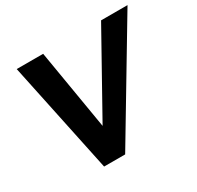

<svg xmlns="http://www.w3.org/2000/svg" viewBox="-147 -849 1044 1019"><g transform="rotate(-30 375.0 -340.0)"><path d="M71 -680H233L315 -191L588 -680H750L343 0H214Z"/></g></svg>

Font: Teachers
Style: Bold Italic
Weight: 700
Designer: Alfredo Marco Pradil & Chank Diesel
Version: Version 0.009